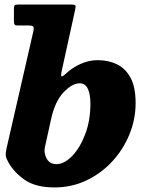

<svg xmlns="http://www.w3.org/2000/svg" viewBox="-20 -800 670 841"><path d="M8.5 -149.5 126 -662.5Q129.5 -677.5 126.2 -683Q123 -688.5 102.5 -688.5H57Q46 -688.5 43.5 -693Q41 -697.5 41 -708.5V-760.5Q41 -772.5 43.8 -776.2Q46.5 -780 58 -780H292Q307.5 -780 310 -776.5Q312.5 -773 309.5 -759L250.5 -490Q246.5 -472.5 248.8 -467Q251 -461.5 266.5 -475.5Q294.5 -502.5 331.8 -519.5Q369 -536.5 408 -536.5Q454.5 -536.5 492 -518.5Q529.5 -500.5 551.8 -459.5Q574 -418.5 574 -348.5Q574 -277 546.8 -210.8Q519.5 -144.5 471 -92.2Q422.5 -40 358 -9.5Q293.5 21 219 21Q136.5 21 89 -11.8Q41.5 -44.5 16.5 -89.5Q7 -106 5.5 -117.2Q4 -128.5 8.5 -149.5ZM177 -125Q187.5 -81 227.5 -81Q261 -81 295.5 -116.2Q330 -151.5 353 -211.5Q376 -271.5 376 -346Q376 -387 364.8 -411Q353.5 -435 328.5 -435Q296.5 -435 258.8 -396Q221 -357 203.5 -277L177.5 -159Q173 -140 177 -125Z"/></svg>

Font: Besley* Heavy
Style: Italic
Weight: 800
Italic angle: -13°
Designer: Owen Earl
Foundry: indestructible type*
Version: Version 3.000; ttfautohint (v1.8.3)